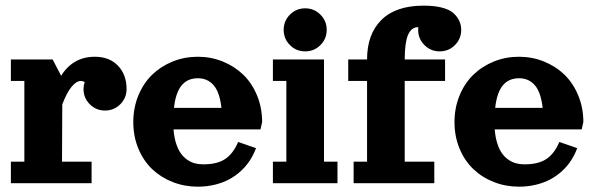

<svg xmlns="http://www.w3.org/2000/svg" viewBox="-20 -665 2157 697"><path d="M19.5 -449.2H171.1L201.9 -389.9Q245.1 -459 324.2 -459Q377.2 -459 408.3 -426.4Q439.5 -393.8 439.5 -341.8Q439.5 -309.3 416.6 -286.5Q393.8 -263.7 361.3 -263.7Q328.9 -263.7 306 -286.5Q283.2 -309.3 283.2 -341.8Q283.2 -355 287.4 -367.2Q280.8 -371.1 273.4 -371.1Q257.1 -371.1 239.6 -349.7Q222.2 -328.4 206.1 -285.9L205.1 -78.1H312.5V0H19.5V-78.1H68.4V-371.1H19.5Z M609.9 -195.3Q612.1 -167 619.1 -144.8Q626.2 -122.6 636.4 -108.4Q646.5 -94.2 659.9 -85.1Q673.3 -75.9 687.5 -72.1Q701.7 -68.4 717.8 -68.4Q769.3 -68.4 798.2 -88.3Q827.1 -108.2 844.5 -149.7L909.4 -127.2Q900.6 -103.5 887.1 -82.6Q873.5 -61.8 854.5 -44.2Q835.4 -26.6 812.1 -14Q788.8 -1.5 759.5 5.6Q730.2 12.7 697.8 12.7Q649.7 12.7 606.8 -4.2Q564 -21 532.3 -51.1Q500.7 -81.3 482.3 -125.5Q463.9 -169.7 463.9 -221.7Q463.9 -273.7 482.3 -318.4Q500.7 -363 532.3 -393.7Q564 -424.3 606.8 -441.7Q649.7 -459 697.8 -459Q745.8 -459 788.7 -441.7Q831.5 -424.3 863.2 -393.7Q894.8 -363 913.2 -318.4Q931.6 -273.7 931.6 -221.7L925.5 -195.3ZM611.6 -273.4H783.9Q777.6 -329.6 755.9 -355.2Q734.1 -380.9 698.2 -380.9Q680.4 -380.9 666.3 -375.1Q652.1 -369.4 640.9 -356.8Q629.6 -344.2 622.2 -323.4Q614.7 -302.5 611.6 -273.4Z M1032.6 -501.3Q1009.8 -524.2 1009.8 -556.6Q1009.8 -589.1 1032.6 -611.9Q1055.4 -634.8 1087.9 -634.8Q1120.4 -634.8 1143.2 -611.9Q1166 -589.1 1166 -556.6Q1166 -524.2 1143.2 -501.3Q1120.4 -478.5 1087.9 -478.5Q1055.4 -478.5 1032.6 -501.3ZM970.7 -449.2H1156.2V-78.1H1205.1V0H970.7V-78.1H1019.5V-371.1H970.7Z M1244.1 -371.1V-449.2H1312.5Q1312.5 -541 1364.7 -592.8Q1417 -644.5 1517.6 -644.5Q1555.2 -644.5 1581.3 -638.1Q1607.4 -631.6 1621.1 -621.3Q1634.8 -611.1 1643.8 -595.7Q1654.3 -578.1 1654.3 -556.6Q1654.3 -524.2 1631.5 -501.3Q1608.6 -478.5 1576.2 -478.5Q1543.7 -478.5 1520.9 -501.3Q1498 -524.2 1498 -556.6Q1498 -561.5 1498.5 -566.4Q1498.3 -566.4 1498 -566.4Q1472.7 -566.4 1460.9 -537.6Q1449.2 -508.8 1449.2 -449.2H1595.7V-371.1H1449.2V-78.1H1556.6V0H1263.7V-78.1H1312.5V-371.1Z M1775.9 -195.3Q1778.1 -167 1785.2 -144.8Q1792.2 -122.6 1802.4 -108.4Q1812.5 -94.2 1825.9 -85.1Q1839.4 -75.9 1853.5 -72.1Q1867.7 -68.4 1883.8 -68.4Q1935.3 -68.4 1964.2 -88.3Q1993.2 -108.2 2010.5 -149.7L2075.4 -127.2Q2066.7 -103.5 2053.1 -82.6Q2039.6 -61.8 2020.5 -44.2Q2001.5 -26.6 1978.1 -14Q1954.8 -1.5 1925.5 5.6Q1896.2 12.7 1863.8 12.7Q1815.7 12.7 1772.8 -4.2Q1730 -21 1698.4 -51.1Q1666.7 -81.3 1648.3 -125.5Q1629.9 -169.7 1629.9 -221.7Q1629.9 -273.7 1648.3 -318.4Q1666.7 -363 1698.4 -393.7Q1730 -424.3 1772.8 -441.7Q1815.7 -459 1863.8 -459Q1911.9 -459 1954.7 -441.7Q1997.6 -424.3 2029.2 -393.7Q2060.8 -363 2079.2 -318.4Q2097.7 -273.7 2097.7 -221.7L2091.6 -195.3ZM1777.6 -273.4H1950Q1943.6 -329.6 1921.9 -355.2Q1900.1 -380.9 1864.3 -380.9Q1846.4 -380.9 1832.3 -375.1Q1818.1 -369.4 1806.9 -356.8Q1795.7 -344.2 1788.2 -323.4Q1780.8 -302.5 1777.6 -273.4Z"/></svg>

Font: Orelega One
Style: Regular
Weight: 400
Version: Version 1.1 ; ttfautohint (v1.8.3)